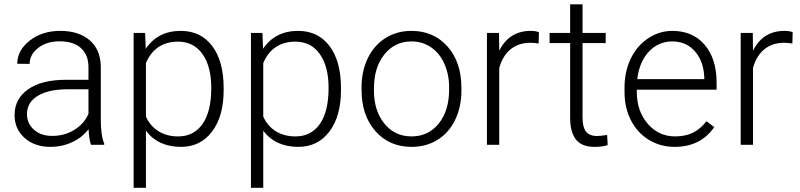

<svg xmlns="http://www.w3.org/2000/svg" viewBox="-20 -684 3779 907"><path d="M409.7 0Q400.9 -24.9 398.4 -73.7Q367.7 -33.7 320.1 -12Q272.5 9.8 219.2 9.8Q143.1 9.8 95.9 -32.7Q48.8 -75.2 48.8 -140.1Q48.8 -217.3 113 -262.2Q177.2 -307.1 292 -307.1H397.9V-367.2Q397.9 -423.8 363 -456.3Q328.1 -488.8 261.2 -488.8Q200.2 -488.8 160.2 -457.5Q120.1 -426.3 120.1 -382.3L61.5 -382.8Q61.5 -445.8 120.1 -491.9Q178.7 -538.1 264.2 -538.1Q352.5 -538.1 403.6 -493.9Q454.6 -449.7 456.1 -370.6V-120.6Q456.1 -43.9 472.2 -5.9V0ZM226.1 -42Q284.7 -42 330.8 -70.3Q377 -98.6 397.9 -146V-262.2H293.5Q206.1 -261.2 156.7 -230.2Q107.4 -199.2 107.4 -145Q107.4 -100.6 140.4 -71.3Q173.3 -42 226.1 -42Z M1036.6 -258.8Q1036.6 -135.3 981.9 -62.7Q927.2 9.8 835.4 9.8Q727.1 9.8 669.4 -66.4V203.1H611.3V-528.3H665.5L668.5 -453.6Q725.6 -538.1 834 -538.1Q928.7 -538.1 982.7 -466.3Q1036.6 -394.5 1036.6 -267.1ZM978 -269Q978 -370.1 936.5 -428.7Q895 -487.3 820.8 -487.3Q767.1 -487.3 728.5 -461.4Q689.9 -435.5 669.4 -386.2V-132.8Q690.4 -87.4 729.5 -63.5Q768.6 -39.6 821.8 -39.6Q895.5 -39.6 936.8 -98.4Q978 -157.2 978 -269Z M1590.8 -258.8Q1590.8 -135.3 1536.1 -62.7Q1481.4 9.8 1389.6 9.8Q1281.2 9.8 1223.6 -66.4V203.1H1165.5V-528.3H1219.7L1222.7 -453.6Q1279.8 -538.1 1388.2 -538.1Q1482.9 -538.1 1536.9 -466.3Q1590.8 -394.5 1590.8 -267.1ZM1532.2 -269Q1532.2 -370.1 1490.7 -428.7Q1449.2 -487.3 1375 -487.3Q1321.3 -487.3 1282.7 -461.4Q1244.1 -435.5 1223.6 -386.2V-132.8Q1244.6 -87.4 1283.7 -63.5Q1322.8 -39.6 1376 -39.6Q1449.7 -39.6 1491 -98.4Q1532.2 -157.2 1532.2 -269Z M1688 -272Q1688 -348.1 1717.5 -409.2Q1747.1 -470.2 1801 -504.2Q1855 -538.1 1923.3 -538.1Q2028.8 -538.1 2094.2 -464.1Q2159.7 -390.1 2159.7 -268.1V-255.9Q2159.7 -179.2 2130.1 -117.9Q2100.6 -56.6 2046.9 -23.4Q1993.2 9.8 1924.3 9.8Q1819.3 9.8 1753.7 -64.2Q1688 -138.2 1688 -260.3ZM1746.6 -255.9Q1746.6 -161.1 1795.7 -100.3Q1844.7 -39.6 1924.3 -39.6Q2003.4 -39.6 2052.5 -100.3Q2101.6 -161.1 2101.6 -260.7V-272Q2101.6 -332.5 2079.1 -382.8Q2056.6 -433.1 2016.1 -460.7Q1975.6 -488.3 1923.3 -488.3Q1845.2 -488.3 1795.9 -427Q1746.6 -365.7 1746.6 -266.6Z M2524.4 -478.5Q2505.9 -481.9 2484.9 -481.9Q2430.2 -481.9 2392.3 -451.4Q2354.5 -420.9 2338.4 -362.8V0H2280.3V-528.3H2337.4L2338.4 -444.3Q2384.8 -538.1 2487.3 -538.1Q2511.7 -538.1 2525.9 -531.7Z M2731.9 -663.6V-528.3H2841.3V-480.5H2731.9V-128.4Q2731.9 -84.5 2747.8 -63Q2763.7 -41.5 2800.8 -41.5Q2815.4 -41.5 2848.1 -46.4L2850.6 1.5Q2827.6 9.8 2788.1 9.8Q2728 9.8 2700.7 -25.1Q2673.3 -60.1 2673.3 -127.9V-480.5H2576.2V-528.3H2673.3V-663.6Z M3167 9.8Q3099.6 9.8 3045.2 -23.4Q2990.7 -56.6 2960.4 -116Q2930.2 -175.3 2930.2 -249V-270Q2930.2 -346.2 2959.7 -407.2Q2989.3 -468.3 3042 -503.2Q3094.7 -538.1 3156.2 -538.1Q3252.4 -538.1 3308.8 -472.4Q3365.2 -406.7 3365.2 -293V-260.3H2988.3V-249Q2988.3 -159.2 3039.8 -99.4Q3091.3 -39.6 3169.4 -39.6Q3216.3 -39.6 3252.2 -56.6Q3288.1 -73.7 3317.4 -111.3L3354 -83.5Q3289.6 9.8 3167 9.8ZM3156.2 -488.3Q3090.3 -488.3 3045.2 -439.9Q3000 -391.6 2990.2 -310.1H3307.1V-316.4Q3304.7 -392.6 3263.7 -440.4Q3222.7 -488.3 3156.2 -488.3Z M3723.1 -478.5Q3704.6 -481.9 3683.6 -481.9Q3628.9 -481.9 3591.1 -451.4Q3553.2 -420.9 3537.1 -362.8V0H3479V-528.3H3536.1L3537.1 -444.3Q3583.5 -538.1 3686 -538.1Q3710.4 -538.1 3724.6 -531.7Z"/></svg>

Font: RobotoDraft Light
Style: Regular
Weight: 300
Version: Version 2.001151; 2014